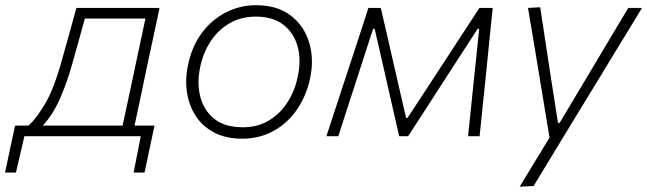

<svg xmlns="http://www.w3.org/2000/svg" viewBox="-92 -525 2495 740"><path d="M-72.5 140Q-68 118 -63.2 96Q-58.5 74 -53.5 50.5Q-48.5 27.5 -43.8 4.5Q-39 -18.5 -34 -41H18Q45.5 -65 80.2 -122.2Q115 -179.5 146.5 -293Q165 -358.5 177.5 -404.2Q190 -450 202.5 -494.5H523Q511 -438.5 499.8 -386Q488.5 -333.5 475 -270.5L464.5 -220.5Q452 -160 442.5 -115.2Q433 -70.5 426.5 -41H503.5Q498.5 -18.5 493.8 4.8Q489 28 483.5 52.5Q479 75 474.5 96.5Q470 118 465 140H423L450.5 0H2L-30.5 140ZM187.5 -282.5Q168.5 -213 141 -149Q113.5 -85 73 -41H380.5Q390 -85 399 -127.2Q408 -169.5 419 -220.5L429.5 -270.5Q440.5 -322.5 449.8 -365.8Q459 -409 468.5 -453.5H235Q224.5 -415 213.5 -375.5Q202.5 -336 187.5 -282.5Z M841.5 9.5Q778.5 9.5 733.8 -14Q689 -37.5 662.8 -77.5Q636.5 -117.5 628.8 -168.2Q621 -219 632.5 -273.5Q647.5 -347 686.5 -398.8Q725.5 -450.5 779.8 -477.8Q834 -505 894.5 -505Q976 -505 1028 -465.5Q1080 -426 1099.5 -361.2Q1119 -296.5 1103 -222Q1088 -153.5 1051.5 -101.2Q1015 -49 961.2 -19.8Q907.5 9.5 841.5 9.5ZM844 -34.5Q901.5 -34.5 944.8 -60.8Q988 -87 1016.2 -131Q1044.5 -175 1055.5 -229.5Q1069.5 -293.5 1055 -346Q1040.5 -398.5 1000 -429.8Q959.5 -461 894 -461Q837.5 -461 793.2 -435.5Q749 -410 720 -366Q691 -322 679.5 -266.5Q666.5 -205 680 -152.2Q693.5 -99.5 734 -67Q774.5 -34.5 844 -34.5Z M1166 0Q1201.5 -108.5 1235 -210.5L1257.5 -278.5Q1275 -332 1292.8 -386.5Q1310.5 -441 1328 -494.5H1375.5Q1388 -441.5 1400.5 -387.2Q1413 -333 1425 -279.5L1473 -71H1479L1615.5 -279.5Q1651 -334 1686 -387.8Q1721 -441.5 1756 -494.5H1807Q1801.5 -442 1795.8 -385.8Q1790 -329.5 1785 -277L1778 -208Q1772.5 -157 1767.2 -104.8Q1762 -52.5 1756.5 0H1712Q1718.5 -62.5 1725 -125.8Q1731.5 -189 1738 -251.5L1755 -414H1749L1637.5 -242Q1598.5 -181.5 1559.5 -121Q1520.5 -60.5 1481 0H1446.5Q1432.5 -60.5 1418.8 -121.2Q1405 -182 1391.5 -241.5L1352 -414H1346L1294 -253.5Q1273.5 -190.5 1252.8 -126.8Q1232 -63 1212 0Z M1911 194.5Q1939 148 1968.2 100Q1997.5 52 2026 5.5Q2018 -42.5 2010 -91.2Q2002 -140 1994 -187.5L1979.5 -276.5Q1970.5 -330 1961.2 -385.8Q1952 -441.5 1943 -494.5L1990 -497Q2000.5 -427 2010.8 -360.8Q2021 -294.5 2031.5 -224.5L2058.5 -51.5H2065L2169 -225.5Q2210 -294.5 2249.5 -360.8Q2289 -427 2329.5 -494.5H2382.5Q2358.5 -454.5 2335.5 -417.2Q2312.5 -380 2285.2 -335.2Q2258 -290.5 2220.5 -228.5L2135.5 -89.5Q2077.5 6.5 2037.2 72.2Q1997 138 1964.5 192Z"/></svg>

Font: Commissioner ExtraLight
Style: Italic
Weight: 200
Italic angle: -12°
Designer: Kostas Bartsokas
Foundry: Kostas Bartsokas
Version: Version 1.000; ttfautohint (v1.8.3)